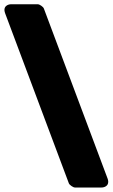

<svg xmlns="http://www.w3.org/2000/svg" viewBox="-38 -751 519 885"><path d="M-17.6 -704.6Q-17.6 -717.8 -8.3 -724.6Q1 -731.4 13.7 -731.4H135.7Q139.2 -731.4 143.6 -729.5Q147.9 -727.5 152.1 -724.6Q156.2 -721.7 159.7 -718.3Q163.1 -714.8 164.1 -711.9L458 72.3Q459 75.7 460 79.1Q460.9 82.5 460.9 86.4Q460.9 99.6 451.7 106.4Q442.4 113.3 429.7 113.3H307.6Q304.2 113.3 299.8 111.3Q295.4 109.4 291.3 106.4Q287.1 103.5 283.7 100.1Q280.3 96.7 279.3 93.8L-14.6 -690.4Q-15.6 -693.8 -16.6 -697.3Q-17.6 -700.7 -17.6 -704.6Z"/></svg>

Font: Akaash Gobhi Moti
Style: Regular
Weight: 400
Designer: Kulbir Singh Thind, MD
Foundry: Punjab Online
Version: Version 1.200